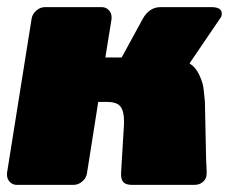

<svg xmlns="http://www.w3.org/2000/svg" viewBox="-23 -520 660 540"><path d="M-3.3 -28.3V-33.3L65.8 -466.7Q67.5 -480 78.8 -490Q90 -500 104.2 -500H262.5Q275 -500 282.9 -491.7Q290.8 -483.3 290.8 -471.7V-466.7L273.3 -358.3H319.2L378.3 -466.7Q396.7 -500 429.2 -500H570.8Q600.8 -500 600.8 -481.7Q600.8 -473.3 595 -466.7L510 -341.7Q527.5 -330.8 537.1 -310Q546.7 -289.2 548.8 -275.4Q550.8 -261.7 553.3 -233.3L556.7 -70.8Q556.7 -70 557.5 -56.2Q558.3 -42.5 558.3 -35Q558.3 -32.5 557.9 -29.2Q557.5 -25.8 557.5 -25Q555.8 -15 546.7 -7.5Q537.5 0 522.5 0H349.2Q331.7 0 324.6 -7.1Q317.5 -14.2 317.5 -30V-33.3L325 -158.3Q325.8 -165.8 325.8 -179.2Q325.8 -207.5 315.8 -220.4Q305.8 -233.3 278.3 -233.3H253.3L221.7 -33.3Q220 -20 208.8 -10Q197.5 0 183.3 0H25Q12.5 0 4.6 -8.3Q-3.3 -16.7 -3.3 -28.3Z"/></svg>

Font: BoonTook Mon
Style: Italic
Weight: 400
Italic angle: -9°
Designer: Sungsit Sawaiwan
Foundry: FontUni
Version: Version 3.0